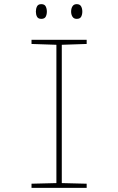

<svg xmlns="http://www.w3.org/2000/svg" viewBox="-20 -906 570 926"><path d="M132 0V-20L252 -23V-690L132 -694V-714H398V-694L278 -690V-23L398 -20V0ZM350 -815Q336 -815 329.5 -825.5Q323 -836 323 -850Q323 -865 329.5 -875.5Q336 -886 350 -886Q365 -886 371 -875.5Q377 -865 377 -850Q377 -836 371.5 -825.5Q366 -815 350 -815ZM179 -815Q164 -815 158.5 -825.5Q153 -836 153 -850Q153 -864 158.5 -875Q164 -886 179 -886Q195 -886 200.5 -875Q206 -864 206 -850Q206 -836 200.5 -825.5Q195 -815 179 -815Z"/></svg>

Font: Noto Sans Mono Condensed Thin
Style: Regular
Weight: 100
Width: 3
Designer: Monotype Design Team
Foundry: Monotype Imaging Inc.
Version: Version 2.014; ttfautohint (v1.8.4.7-5d5b)